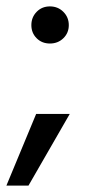

<svg xmlns="http://www.w3.org/2000/svg" viewBox="-28 -457 273 600"><path d="M128 -437Q153 -437 170 -420Q187 -403 187 -378.5Q187 -354 170 -337.5Q153 -321 128 -321Q103 -321 86.5 -337.5Q70 -354 70 -378.5Q70 -403 86.5 -420Q103 -437 128 -437ZM61 123H-8L85 -101H190Z"/></svg>

Font: Hind Vadodara
Style: Regular
Weight: 400
Designer: Hitesh Malaviya
Foundry: Indian Type Foundry
Version: Version 0.702;PS 1.0;hotconv 1.0.81;makeotf.lib2.5.63406